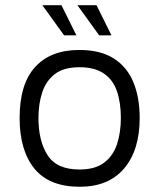

<svg xmlns="http://www.w3.org/2000/svg" viewBox="-20 -699 609 734"><path d="M285 15Q168 15 111.5 -54.5Q55 -124 55 -248Q55 -378 114.5 -443Q174 -508 283 -508Q364 -508 415 -475.5Q466 -443 490 -384.5Q514 -326 514 -248Q514 -125 454.5 -55Q395 15 285 15ZM284 -51Q344 -51 378.5 -77.5Q413 -104 427.5 -148.5Q442 -193 442 -248Q442 -307 427 -350.5Q412 -394 377 -418Q342 -442 284 -442Q224 -442 190 -416Q156 -390 141.5 -346Q127 -302 127 -248Q127 -160 162 -105.5Q197 -51 284 -51ZM225 -564 142 -679H215L272 -564ZM359 -564 276 -679H349L406 -564Z"/></svg>

Font: Maven Pro VF Beta
Style: Regular
Weight: 400
Designer: Joe Prince
Foundry: Joe Prince
Version: Version 2.002